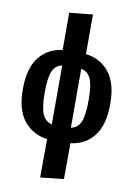

<svg xmlns="http://www.w3.org/2000/svg" viewBox="-104 -819 764 1102"><g transform="rotate(10 278.5 -268.0)"><path d="M347 -5 346 204 210 219 211 -5Q126 -16 75 -79.5Q24 -143 24 -263Q24 -386 74.5 -450Q125 -514 210 -524V-741L346 -755V-524Q431 -514 482 -450.5Q533 -387 533 -267Q533 -143 482.5 -79Q432 -15 347 -5ZM407 -267Q407 -356 389 -393Q371 -430 334 -436V-93Q373 -100 390 -138.5Q407 -177 407 -267ZM223 -93V-436Q185 -429 168 -391.5Q151 -354 151 -263Q151 -178 168.5 -139.5Q186 -101 223 -93Z"/></g></svg>

Font: Fira Sans Extra Condensed SemiBold
Style: Regular
Weight: 600
Width: 1
Designer: Carrois Corporate & Edenspiekermann AG
Foundry: Carrois Corporate GbR & Edenspiekermann AG
Version: Version 4.203